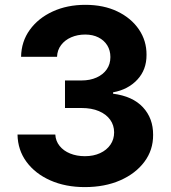

<svg xmlns="http://www.w3.org/2000/svg" viewBox="-20 -757 699 787"><path d="M327.8 9.9Q248.2 9.9 186.3 -17.6Q124.3 -45.1 88.6 -93.6Q52.9 -142 51.8 -205.6H206.7Q208.1 -179 224.3 -158.9Q240.4 -138.8 267.4 -127.8Q294.4 -116.8 328.1 -116.8Q363.3 -116.8 390.3 -129.3Q417.3 -141.7 432.5 -163.7Q447.8 -185.7 447.8 -214.5Q447.8 -243.6 431.6 -266.2Q415.5 -288.7 385.5 -301.5Q355.5 -314.3 314.3 -314.3H246.4V-427.2H314.3Q349.1 -427.2 375.9 -439.3Q402.7 -451.3 417.6 -472.8Q432.5 -494.3 432.5 -523.1Q432.5 -550.4 419.6 -571.2Q406.6 -592 383.3 -603.7Q360.1 -615.4 329.2 -615.4Q297.9 -615.4 272 -604.2Q246.1 -593 230.5 -572.4Q214.8 -551.8 213.8 -524.1H66.4Q67.5 -587 102.3 -634.9Q137.1 -682.9 196.2 -710Q255.3 -737.2 329.9 -737.2Q405.2 -737.2 461.6 -709.9Q518.1 -682.5 549.5 -636.2Q581 -589.8 580.6 -532.3Q581 -471.2 542.8 -430.4Q504.6 -389.6 443.5 -378.6V-372.9Q523.8 -362.6 565.9 -317.3Q608 -272 607.6 -204.2Q608 -142 571.9 -93.8Q535.9 -45.5 472.7 -17.8Q409.4 9.9 327.8 9.9Z"/></svg>

Font: InterMG
Style: Bold
Weight: 700
Designer: Rasmus Andersson
Foundry: rsms
Version: Version 3.019;December 26, 2023;FontCreator 15.0.0.2955 64-b